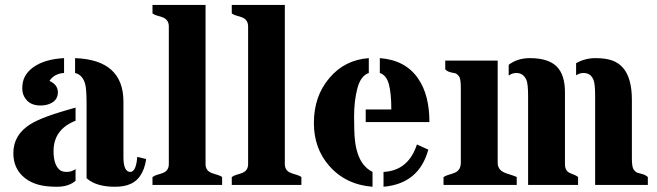

<svg xmlns="http://www.w3.org/2000/svg" viewBox="-20 -730 2595 758"><path d="M433.1 7.3Q359.4 7.3 321.8 -26.4V-316.4Q321.8 -378.9 316.4 -397.5Q306.6 -434.6 276.4 -441.9V-500.5Q467.3 -493.7 467.3 -328.6V-109.9Q467.3 -51.3 494.6 -51.3Q517.1 -51.3 522 -110.8L557.1 -102.1Q544.9 -19.5 485.4 0Q463.9 7.3 433.1 7.3ZM278.3 -16.1Q250.5 7.3 205.3 7.3Q160.2 7.3 130.4 -1.2Q100.6 -9.8 79.1 -26.4Q32.7 -62.5 32.7 -125.5Q32.7 -197.8 100.1 -239.7Q148.4 -270 278.3 -305.2V-253.4Q191.4 -219.2 191.4 -133.3Q191.4 -77.1 217.8 -57.6Q227.1 -51.3 244.6 -51.3Q262.2 -51.3 278.3 -62.5ZM175.3 -410.6Q208.5 -395.5 208.5 -365.7Q208.5 -328.1 165 -316.4Q152.8 -313.5 140.6 -313.5Q105 -313.5 86.4 -333.5Q67.9 -353.5 67.9 -381.1Q67.9 -408.7 78.6 -428.5Q89.4 -448.2 110.4 -463.9Q155.8 -496.6 232.9 -500.5V-441.9Q194.3 -439.5 175.3 -410.6Z M791.5 -82Q791.5 -56.6 814.9 -47.4Q824.7 -43.5 835.9 -40.5Q847.2 -37.6 856.9 -31.2V0H582V-31.2Q591.3 -37.6 602.5 -40.5Q613.8 -43.5 623.5 -47.4Q646.5 -56.6 646.5 -82V-625.5Q646.5 -651.4 623.5 -661.1Q613.8 -665 602.5 -667.7Q591.3 -670.4 582 -676.8V-710.4H791.5Z M1104.5 -82Q1104.5 -56.6 1127.9 -47.4Q1137.7 -43.5 1148.9 -40.5Q1160.2 -37.6 1169.9 -31.2V0H895V-31.2Q904.3 -37.6 915.5 -40.5Q926.8 -43.5 936.5 -47.4Q959.5 -56.6 959.5 -82V-625.5Q959.5 -651.4 936.5 -661.1Q926.8 -665 915.5 -667.7Q904.3 -670.4 895 -676.8V-710.4H1104.5Z M1494.1 -51.3Q1592.3 -56.2 1626 -159.7L1670.9 -139.2Q1634.3 -4.9 1494.1 7.3ZM1479.5 -500.5Q1580.1 -493.2 1630.4 -420.4Q1675.3 -356 1675.3 -248H1423.8V-297.9H1524.9Q1524.9 -360.4 1515.4 -396.7Q1505.9 -433.1 1479.5 -441.9ZM1450.7 7.3Q1344.7 -1 1279.8 -75.2Q1219.2 -144 1219.2 -244.6Q1219.2 -350.1 1280.3 -421.9Q1340.8 -493.7 1436 -500.5V-441.9Q1403.8 -430.7 1390.9 -381.3Q1377.9 -332 1377.9 -270.3Q1377.9 -208.5 1381.1 -178Q1384.3 -147.5 1392.6 -123Q1409.7 -71.8 1450.7 -51.3Z M1988.3 -474.1Q2022.5 -500.5 2071.8 -500.5Q2144 -500.5 2177.2 -468Q2210.4 -435.5 2210.4 -366.2V-82Q2210.4 -56.6 2228 -47.9Q2235.8 -43.9 2244.9 -40.8Q2253.9 -37.6 2262.2 -31.2V0H2064.9V-349.1Q2064.9 -397.5 2058.6 -413.6Q2046.4 -441.9 2018.6 -441.9Q2002 -441.9 1988.3 -431.6ZM2254.4 -480.5Q2289.6 -500.5 2330.3 -500.5Q2371.1 -500.5 2397 -491.2Q2422.9 -481.9 2439.9 -461.9Q2474.6 -421.4 2474.6 -336.4V-104.5Q2474.6 -69.3 2482.2 -59.8Q2489.7 -50.3 2496.1 -48.1Q2502.4 -45.9 2509.8 -44.4Q2527.3 -40.5 2537.6 -31.2V0H2329.6V-349.1Q2329.6 -398.9 2323.2 -414.1Q2312.5 -441.9 2283.7 -441.9Q2268.1 -441.9 2254.4 -432.6ZM1799.3 -383.8Q1799.3 -420.4 1791.5 -429.7Q1783.7 -439 1777.3 -440.7Q1771 -442.4 1764.2 -443.4Q1745.6 -446.8 1737.8 -456.5V-490.7H1944.8V-87.9Q1944.8 -61.5 1968.8 -49.8Q1979.5 -44.9 1992.9 -41Q2006.3 -37.1 2020 -31.2V0H1731V-31.2Q1741.7 -37.6 1753.7 -40.8Q1765.6 -43.9 1775.9 -48.3Q1799.3 -58.6 1799.3 -87.9Z"/></svg>

Font: Stardos Stencil
Style: Bold
Weight: 700
Designer: vernon adams
Foundry: vernon adams
Version: Version 1.000